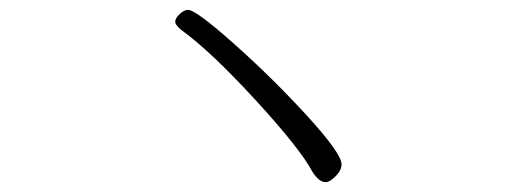

<svg xmlns="http://www.w3.org/2000/svg" viewBox="-20 -533 1040 389"><path d="M613 -185Q588 -232 497.5 -330.5Q407 -429 349 -471Q335 -482 335 -489Q335 -496 344 -504.5Q353 -513 361 -513Q377 -513 455 -443.5Q533 -374 602.5 -298Q672 -222 672 -200Q672 -188 660 -176Q648 -164 640 -164Q626 -164 613 -185Z"/></svg>

Font: JyunsaiKaai Light
Style: Regular
Weight: 300
Designer: Fontworks Inc.
Version: Version 0.030;April 7, 2024;FontCreator 14.0.0.2901 64-bit